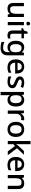

<svg xmlns="http://www.w3.org/2000/svg" viewBox="2667 -3467 1040 6414"><g transform="rotate(90 3187.0 -260.0)"><path d="M548 -539V0H462L447 -71H442Q416 -29 370 -9.5Q324 10 272 10Q178 10 128 -37Q78 -84 78 -187V-539H187V-203Q187 -141 213 -109.5Q239 -78 295 -78Q377 -78 408.5 -127Q440 -176 440 -268V-539Z M822 -539V0H714V-539ZM769 -745Q793 -745 811.5 -730.5Q830 -716 830 -683Q830 -651 811.5 -636Q793 -621 769 -621Q743 -621 725 -636Q707 -651 707 -683Q707 -716 725 -730.5Q743 -745 769 -745Z M1184 -78Q1205 -78 1227 -82Q1249 -86 1265 -91V-9Q1248 -1 1218.5 4.5Q1189 10 1159 10Q1115 10 1078.5 -5Q1042 -20 1020 -57Q998 -94 998 -161V-457H923V-506L1002 -546L1040 -660H1106V-539H1260V-457H1106V-162Q1106 -119 1127.5 -98.5Q1149 -78 1184 -78Z M1558 -549Q1610 -549 1652 -529Q1694 -509 1723 -469H1728L1740 -539H1828V6Q1828 122 1766 181Q1704 240 1577 240Q1519 240 1470.5 232Q1422 224 1381 207V113Q1467 155 1584 155Q1649 155 1685 117.5Q1721 80 1721 13V-5Q1721 -18 1722 -39Q1723 -60 1724 -71H1720Q1692 -29 1651.5 -9.5Q1611 10 1558 10Q1456 10 1399 -63.5Q1342 -137 1342 -269Q1342 -399 1399.5 -474Q1457 -549 1558 -549ZM1582 -460Q1520 -460 1486.5 -410.5Q1453 -361 1453 -267Q1453 -174 1486 -125.5Q1519 -77 1584 -77Q1657 -77 1691 -117Q1725 -157 1725 -248V-268Q1725 -371 1690.5 -415.5Q1656 -460 1582 -460Z M2207 -549Q2278 -549 2329 -519.5Q2380 -490 2408 -435.5Q2436 -381 2436 -305V-246H2074Q2076 -164 2117.5 -120.5Q2159 -77 2233 -77Q2285 -77 2325.5 -87Q2366 -97 2409 -116V-26Q2369 -8 2327.5 1Q2286 10 2228 10Q2150 10 2090 -21Q2030 -52 1996.5 -113.5Q1963 -175 1963 -266Q1963 -356 1993.5 -419.5Q2024 -483 2079 -516Q2134 -549 2207 -549ZM2206 -466Q2150 -466 2116 -429.5Q2082 -393 2076 -326H2328Q2327 -388 2298 -427Q2269 -466 2206 -466Z M2926 -153Q2926 -73 2868 -31.5Q2810 10 2706 10Q2650 10 2609 1.5Q2568 -7 2534 -23V-118Q2570 -100 2617.5 -87Q2665 -74 2709 -74Q2768 -74 2794.5 -92.5Q2821 -111 2821 -142Q2821 -160 2811 -174.5Q2801 -189 2773.5 -204Q2746 -219 2693 -240Q2642 -261 2606 -281.5Q2570 -302 2551.5 -330.5Q2533 -359 2533 -404Q2533 -475 2589.5 -512Q2646 -549 2739 -549Q2789 -549 2832.5 -539.5Q2876 -530 2917 -511L2882 -429Q2846 -444 2809.5 -454.5Q2773 -465 2734 -465Q2687 -465 2662.5 -450Q2638 -435 2638 -409Q2638 -390 2649.5 -376.5Q2661 -363 2689.5 -349Q2718 -335 2768 -315Q2818 -296 2853.5 -276Q2889 -256 2907.5 -227Q2926 -198 2926 -153Z M3323 -549Q3420 -549 3479 -479.5Q3538 -410 3538 -271Q3538 -133 3478 -61.5Q3418 10 3321 10Q3260 10 3221.5 -13Q3183 -36 3160 -65H3153Q3156 -48 3158 -23.5Q3160 1 3160 20V240H3052V-539H3140L3155 -467H3160Q3183 -501 3221.5 -525Q3260 -549 3323 -549ZM3296 -460Q3222 -460 3192 -417.5Q3162 -375 3160 -288V-271Q3160 -179 3189.5 -129Q3219 -79 3298 -79Q3342 -79 3370.5 -103.5Q3399 -128 3413 -171Q3427 -214 3427 -272Q3427 -360 3395 -410Q3363 -460 3296 -460Z M3941 -549Q3955 -549 3971.5 -548Q3988 -547 4000 -544L3989 -443Q3978 -446 3963 -448Q3948 -450 3935 -450Q3895 -450 3859.5 -430.5Q3824 -411 3802.5 -374Q3781 -337 3781 -283V0H3673V-539H3758L3772 -443H3777Q3803 -487 3844 -518Q3885 -549 3941 -549Z M4556 -271Q4556 -137 4487 -63.5Q4418 10 4300 10Q4228 10 4171 -22.5Q4114 -55 4081.5 -118Q4049 -181 4049 -271Q4049 -405 4117 -477Q4185 -549 4303 -549Q4378 -549 4434.5 -516.5Q4491 -484 4523.5 -422Q4556 -360 4556 -271ZM4160 -271Q4160 -180 4194 -129.5Q4228 -79 4302 -79Q4376 -79 4410 -129.5Q4444 -180 4444 -271Q4444 -361 4410 -410.5Q4376 -460 4301 -460Q4227 -460 4193.5 -410.5Q4160 -361 4160 -271Z M4797 -382Q4797 -361 4795.5 -333.5Q4794 -306 4792 -283H4795Q4803 -293 4814.5 -307.5Q4826 -322 4838 -337Q4850 -352 4860 -363L5025 -539H5149L4932 -308L5164 0H5036L4859 -240L4797 -188V0H4690V-760H4797Z M5466 -549Q5537 -549 5588 -519.5Q5639 -490 5667 -435.5Q5695 -381 5695 -305V-246H5333Q5335 -164 5376.5 -120.5Q5418 -77 5492 -77Q5544 -77 5584.5 -87Q5625 -97 5668 -116V-26Q5628 -8 5586.5 1Q5545 10 5487 10Q5409 10 5349 -21Q5289 -52 5255.5 -113.5Q5222 -175 5222 -266Q5222 -356 5252.5 -419.5Q5283 -483 5338 -516Q5393 -549 5466 -549ZM5465 -466Q5409 -466 5375 -429.5Q5341 -393 5335 -326H5587Q5586 -388 5557 -427Q5528 -466 5465 -466Z M6101 -549Q6194 -549 6244.5 -502.5Q6295 -456 6295 -351V0H6187V-335Q6187 -398 6161 -429Q6135 -460 6078 -460Q5996 -460 5965 -411.5Q5934 -363 5934 -271V0H5826V-539H5911L5926 -467H5932Q5958 -509 6004 -529Q6050 -549 6101 -549Z"/></g></svg>

Font: Noto Sans Javanese Medium
Style: Regular
Weight: 500
Version: Version 2.004